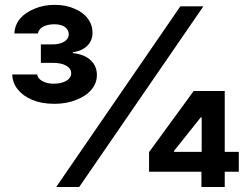

<svg xmlns="http://www.w3.org/2000/svg" viewBox="-20 -753 1005 773"><path d="M206.1 0Q331.1 -181.6 706.1 -727.5Q729.5 -727.5 798.8 -727.5Q673.8 -545.9 298.8 0Q275.4 0 206.1 0ZM580.1 -61.5Q580.1 -81.1 580.1 -140.6Q625 -202.1 759.8 -386.7Q776.4 -386.7 827.1 -386.7Q827.1 -360.4 827.1 -280.3Q817.4 -280.3 788.1 -280.3Q761.7 -247.1 680.7 -145.5Q680.7 -144.5 680.7 -141.6Q746.1 -141.6 941.4 -141.6Q941.4 -122.1 941.4 -61.5Q850.6 -61.5 580.1 -61.5ZM791 0Q791 -21.5 791 -85.9Q791 -94.7 792 -121.1Q792 -187.5 792 -386.7Q815.4 -386.7 884.8 -386.7Q884.8 -290 884.8 0Q861.3 0 791 0ZM199.2 -335Q148.4 -335 110.4 -350.6Q73.2 -366.2 51.8 -392.6Q30.3 -418.9 29.3 -453.1Q62.5 -453.1 129.9 -453.1Q131.8 -436.5 150.4 -426.8Q168.9 -416 196.3 -416Q226.6 -416 247.1 -427.7Q266.6 -439.5 266.6 -458Q266.6 -476.6 247.1 -488.3Q227.5 -500 191.4 -500Q175.8 -500 144.5 -500Q144.5 -518.6 144.5 -574.2Q156.2 -574.2 191.4 -574.2Q219.7 -574.2 238.3 -585Q256.8 -596.7 256.8 -615.2Q256.8 -632.8 241.2 -644.5Q225.6 -655.3 198.2 -655.3Q172.9 -655.3 153.3 -645.5Q134.8 -634.8 132.8 -618.2Q101.6 -618.2 38.1 -618.2Q39.1 -651.4 60.5 -677.7Q82 -703.1 119.1 -717.8Q155.3 -733.4 200.2 -733.4Q246.1 -733.4 280.3 -717.8Q315.4 -703.1 334 -677.7Q352.5 -652.3 352.5 -621.1Q352.5 -589.8 331.1 -568.4Q308.6 -546.9 273.4 -543Q273.4 -541 273.4 -539.1Q320.3 -534.2 344.7 -510.7Q370.1 -487.3 370.1 -451.2Q370.1 -418 347.7 -391.6Q325.2 -365.2 286.1 -350.6Q248 -335 199.2 -335Z"/></svg>

Font: DeepSea
Style: Bold
Weight: 700
Designer: Stem
Version: Version 3.019;git-0a5106e0b